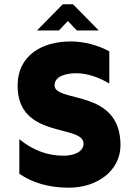

<svg xmlns="http://www.w3.org/2000/svg" viewBox="-20 -866 642 894"><path d="M309 -673C180 -673 62 -612 62 -466C62 -217 369 -289 369 -197C369 -158 322 -141 276 -141C202 -141 133 -166 70 -218V-57C129 -16 206 8 301 8C431 8 541 -70 541 -190C541 -456 234 -385 234 -469C234 -513 292 -525 334 -525C384 -525 437 -508 489 -477V-627C437 -655 374 -673 309 -673ZM320 -846H272L152 -724H254L296 -768L338 -724H440Z"/></svg>

Font: Maven Pro
Style: Black
Weight: 900
Designer: Joe Prince
Foundry: Joe Prince
Version: Version 1.003